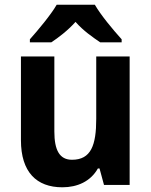

<svg xmlns="http://www.w3.org/2000/svg" viewBox="-20 -837 642 816"><path d="M383 -817H221C197 -775 141 -708 107 -670V-657H198C228 -677 268 -707 301 -744C333 -707 375 -678 406 -657H497V-670C460 -711 409 -772 383 -817ZM531 -597H389V-332C389 -220 367 -158 286 -158C233 -158 211 -199 211 -278V-597H69V-241C69 -106 135 -41 245 -41C309 -41 365 -66 396 -121H403L422 -51H531Z"/></svg>

Font: Noto Sans Tamil UI SemiCondensed
Style: Bold
Weight: 700
Width: 4
Designer: Jelle Bosma - Monotype Design Team
Foundry: Monotype Imaging Inc.
Version: Version 2.004